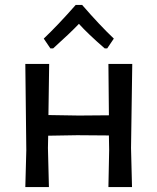

<svg xmlns="http://www.w3.org/2000/svg" viewBox="-20 -761 640 781"><path d="M196 -564H185L158 -604Q215 -658 288 -741H314Q386 -658 443 -604L416 -564H406Q337 -624 301 -664Q266 -627 196 -564ZM518 -501 513 -159 517 0H421L424 -150L423 -210L294 -211L176 -209L175 -159L179 0H83L87 -150L83 -501H180L177 -293L301 -291L423 -292L421 -501Z"/></svg>

Font: Alegreya Sans SC Medium
Style: Regular
Weight: 500
Designer: Juan Pablo del Peral
Foundry: Huerta Tipografica
Version: Version 2.001;PS 002.001;hotconv 1.0.88;makeotf.lib2.5.64775